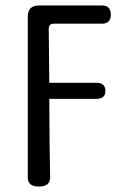

<svg xmlns="http://www.w3.org/2000/svg" viewBox="-20 -506 453 705"><path d="M123 179Q82 179 82 146V-445Q82 -486 124 -486H354Q387 -486 387 -452Q387 -419 354 -419H178Q159 -419 159 -400L161 -202H334Q367 -202 367 -172Q367 -143 334 -143H161Q161 -62 162 14Q163 91 164 144Q165 179 123 179Z"/></svg>

Font: Swei Gothic CJK TC Regular
Style: Regular
Weight: 400
Version: Version 2.129